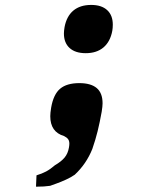

<svg xmlns="http://www.w3.org/2000/svg" viewBox="-20 -580 640 760"><path d="M197.5 74Q222.5 59.5 235.8 43.5Q249 27.5 253 3.5Q254.5 -5 254.5 -11.5Q254.5 -22.5 249.5 -29.2Q244.5 -36 233.5 -41.5Q179 -57.5 179 -120Q179 -133 182.5 -154Q191.5 -206.5 218 -228.8Q244.5 -251 294 -251Q339.5 -251 362.8 -231.5Q386 -212 386 -171Q386 -159.5 382.5 -137.5Q375 -95.5 366.5 -61Q358 -26.5 345.5 9.5Q322 68.5 276 111.5Q261 122 241.2 131Q221.5 140 204.2 146.2Q187 152.5 178.5 155.5Q156 159 122.5 159L124.5 114Q146 107.5 162.5 98.8Q179 90 197.5 74ZM233 -447.5Q233 -457.5 235.5 -472.5Q243.5 -515.5 270.2 -538Q297 -560.5 341 -560.5Q382 -560.5 404.2 -540Q426.5 -519.5 426.5 -482.5Q426.5 -469.5 424.5 -458Q416.5 -415 389.5 -392.2Q362.5 -369.5 319.5 -369.5Q278 -369.5 255.5 -390Q233 -410.5 233 -447.5Z"/></svg>

Font: JuliaMono Medium
Style: Italic
Weight: 500
Italic angle: -9°
Monospace: yes
Designer: cormullion
Foundry: corm
Version: Version 0.054; ttfautohint (v1.8.4)